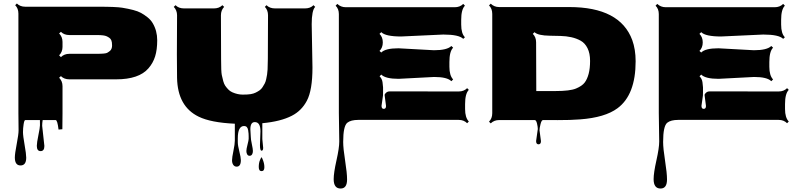

<svg xmlns="http://www.w3.org/2000/svg" viewBox="-20 -691 4604 1105"><path d="M86.9 59.6 85.9 -39.6V-612.8Q85.9 -642.6 67.4 -661.1L77.1 -670.9Q95.7 -652.3 125.5 -652.3H546.9Q647.9 -652.3 683.8 -646.5Q719.7 -640.6 746.6 -633.5Q773.4 -626.5 791.5 -616.7Q809.6 -606.9 828.6 -591.8Q847.7 -576.7 858.9 -557.6Q884.8 -513.7 884.8 -459.2Q884.8 -404.8 872.8 -366.5Q860.8 -328.1 834.5 -297.9Q779.8 -234.4 648.4 -234.4H379.4Q349.1 -234.4 330.6 -252.9L320.3 -243.7Q339.8 -224.1 339.8 -194.8V-39.6Q339.8 -2 338.9 52.7L316.9 54.7Q310.5 0 300.3 0H125.5Q119.6 0 116 23.7Q112.3 47.4 112.3 69.1Q112.3 90.8 121.6 143.1Q130.9 195.3 130.9 216.3Q130.9 261.2 98.1 261.2Q65.4 261.2 65.4 215.3Q65.4 193.4 76.2 137.7Q86.9 82 86.9 59.6ZM339.8 -449.7V-420.9Q339.8 -392.1 320.3 -372.6L330.6 -362.3Q349.6 -381.3 379.4 -381.3H537.6Q586.9 -381.3 596.7 -387Q606.4 -392.6 613.3 -398.4Q625 -409.2 625 -429.2Q625 -449.2 620.8 -458.7Q616.7 -468.3 608.9 -473.6Q601.1 -479 593.3 -482.4Q585.4 -485.8 574.2 -487.3Q558.6 -489.3 539.6 -489.3H379.4Q349.1 -489.3 330.6 -507.8L320.3 -498.5Q339.8 -479 339.8 -449.7ZM222.7 33.2 235.4 148.9Q235.4 178.7 213.6 178.7Q191.9 178.7 191.9 148.4Q191.9 130.9 200.9 87.2Q210 43.5 210 30Q210 16.6 209.7 -4.4Q209.5 -25.4 209.5 -39.6L231.4 -13.7Q228 -13.7 225.3 2.2Q222.7 18.1 222.7 33.2Z M1773.9 -551.8 1778.3 -302.2Q1778.3 -171.9 1746.1 -111.3Q1715.8 -53.7 1659.7 -24.9Q1595.7 8.3 1489.7 18.1V109.4L1494.6 159.7Q1494.6 176.3 1485.4 176.3Q1476.1 176.3 1476.1 144L1479 64.5Q1479 11.7 1446.3 11.7Q1420.9 11.7 1420.9 53.2Q1420.9 53.2 1423.3 95.7Q1423.3 110.4 1429.4 138.4Q1435.5 166.5 1435.5 178.2Q1435.5 189.9 1430.7 197.8Q1425.8 205.6 1416.5 205.6Q1407.2 205.6 1402.6 197.5Q1397.9 189.5 1397.9 178.2Q1397.9 167 1404.5 141.4Q1411.1 115.7 1411.1 108.4Q1411.1 101.1 1411.1 93.5Q1411.1 85.9 1410.6 78.1Q1410.2 70.3 1408.2 58.6Q1404.3 34.2 1384.8 34.2Q1348.6 34.2 1348.6 105.5V127.9Q1348.6 146 1357.4 180.7Q1366.2 215.3 1366.2 230.5Q1366.2 268.1 1341.8 268.1Q1329.6 268.1 1322.5 257.8Q1315.4 247.6 1315.4 231.4Q1315.4 215.3 1323.5 176.8Q1331.5 138.2 1331.5 118.2V21Q1192.9 14.6 1123.5 -19.5Q1002.4 -78.1 999 -242.2Q998 -287.6 998 -377.4L999 -603Q999 -631.8 980 -651.4L990.2 -661.1Q1008.3 -642.6 1038.6 -642.6H1211.4Q1241.2 -642.6 1259.8 -661.1L1270 -651.4Q1251.5 -632.3 1251.5 -603L1252.4 -352.1Q1252.4 -279.3 1256.3 -259.8Q1260.3 -240.2 1264.9 -223.9Q1269.5 -207.5 1276.1 -197.8Q1282.7 -188 1293 -177Q1303.2 -166 1316.4 -160.2Q1347.2 -146.5 1376.7 -146.5Q1406.2 -146.5 1422.6 -149.2Q1439 -151.9 1451.4 -158Q1463.9 -164.1 1473.9 -171.1Q1483.9 -178.2 1491 -189.2Q1498 -200.2 1503.4 -210.2Q1508.8 -220.2 1512 -235.4Q1515.1 -250.5 1517.1 -262Q1519 -273.4 1520 -291Q1521.5 -317.9 1521.5 -352.1L1522.5 -603Q1522.5 -632.8 1504.4 -651.4L1513.7 -661.1Q1532.2 -642.6 1562.5 -642.6H1735.4Q1766.1 -642.6 1784.2 -661.1L1793.9 -651.4Q1773.9 -630.9 1773.9 -551.8ZM1469.2 270Q1469.2 246.6 1476.3 230.2Q1483.4 213.9 1484.9 213.9Q1486.3 213.9 1490.2 222.7Q1501.5 248 1501.5 271Q1501.5 293.9 1485.4 293.9Q1469.2 293.9 1469.2 270Z M2201.7 -81.1 2193.8 -141.6V-147Q2204.1 -165 2221.7 -165L2620.1 -164.6Q2649.9 -164.6 2668.5 -183.6L2678.2 -173.8Q2656.7 -152.3 2656.7 -91.8Q2656.7 -91.8 2656.7 -63.5Q2656.7 -14.2 2678.2 8.3L2668.5 18.1Q2649.4 -1 2620.1 -1H2042.5Q1999 -1 1978.5 15.6Q1955.1 35.2 1955.1 126Q1955.1 162.6 1966.3 234.1Q1977.5 305.7 1977.5 341.8Q1977.5 394 1940.4 394Q1900.4 394 1900.4 340.3Q1900.4 303.7 1916.5 231.9Q1932.6 160.2 1932.6 123L1930.2 -40.5V-609.9Q1930.2 -640.1 1911.6 -658.2L1921.4 -668.5Q1941.4 -649.4 1970.2 -649.4H2597.2Q2627 -649.4 2646 -668.5L2655.8 -658.2Q2634.3 -636.7 2634.3 -577.1V-549.8Q2634.3 -497.6 2655.8 -476.6L2646 -467.3Q2621.6 -492.2 2531.2 -492.2L2288.6 -481Q2198.7 -481 2174.3 -505.9L2164.1 -496.1Q2183.1 -477.5 2183.1 -447Q2183.1 -416.5 2164.1 -397.9L2174.3 -388.7Q2197.8 -413.1 2272.9 -413.1L2477.5 -401.9Q2553.2 -401.9 2577.6 -426.3L2587.9 -416.5Q2566.4 -395 2566.4 -334V-306.6Q2566.4 -256.3 2587.9 -233.9L2577.6 -223.6Q2554.2 -248 2478.5 -248L2273.9 -237.3Q2198.7 -237.3 2174.3 -261.7L2164.6 -252Q2179.2 -237.3 2181.6 -217Q2184.1 -196.8 2184.6 -188.2Q2185.1 -179.7 2184.6 -161.9Q2184.1 -144 2184.1 -140.6L2175.8 -82Q2175.8 -64.5 2188.7 -64.5Q2201.7 -64.5 2201.7 -81.1Z M3065.4 120.6 3075.2 51.3Q3075.2 39.6 3070.6 19.8Q3065.9 0 3057.6 0H2852.5Q2823.7 0 2804.2 19L2794.4 9.3Q2813 -9.3 2813 -39.6V-610.8Q2813 -641.6 2794.4 -659.7L2804.2 -669.9Q2824.2 -650.4 2852.5 -650.4H3256.3Q3548.3 -650.4 3618.7 -460.4Q3638.2 -406.7 3638.2 -338.4Q3638.2 -145 3533.7 -67.9Q3461.9 -14.6 3318.4 -3.9Q3262.7 0.5 3189.9 0.2Q3117.2 0 3105 0Q3096.7 0 3090.8 23.4Q3085 46.9 3085 58.6L3093.3 121.1Q3093.3 139.6 3079.3 139.6Q3065.4 139.6 3065.4 120.6ZM3145 -485.4Q3075.7 -486.3 3056.2 -505.9L3046.4 -496.1Q3065.4 -477.5 3065.4 -447.3Q3065.4 -229 3066.4 -167H3177.2Q3260.3 -167 3295.2 -181.6Q3330.1 -196.3 3344.7 -215.6Q3359.4 -234.9 3367.7 -265.9Q3376 -296.9 3376 -340.6Q3376 -384.3 3361.3 -413.6Q3346.7 -442.9 3322.3 -456.5Q3297.9 -470.2 3268.1 -476.8Q3238.3 -483.4 3205.8 -484.1Q3173.3 -484.9 3145 -485.4Z M4043 -81.1 4035.2 -141.6V-147Q4045.4 -165 4063 -165L4461.4 -164.6Q4491.2 -164.6 4509.8 -183.6L4519.5 -173.8Q4498 -152.3 4498 -91.8Q4498 -91.8 4498 -63.5Q4498 -14.2 4519.5 8.3L4509.8 18.1Q4490.7 -1 4461.4 -1H3883.8Q3840.3 -1 3819.8 15.6Q3796.4 35.2 3796.4 126Q3796.4 162.6 3807.6 234.1Q3818.8 305.7 3818.8 341.8Q3818.8 394 3781.7 394Q3741.7 394 3741.7 340.3Q3741.7 303.7 3757.8 231.9Q3773.9 160.2 3773.9 123L3771.5 -40.5V-609.9Q3771.5 -640.1 3752.9 -658.2L3762.7 -668.5Q3782.7 -649.4 3811.5 -649.4H4438.5Q4468.3 -649.4 4487.3 -668.5L4497.1 -658.2Q4475.6 -636.7 4475.6 -577.1V-549.8Q4475.6 -497.6 4497.1 -476.6L4487.3 -467.3Q4462.9 -492.2 4372.6 -492.2L4129.9 -481Q4040 -481 4015.6 -505.9L4005.4 -496.1Q4024.4 -477.5 4024.4 -447Q4024.4 -416.5 4005.4 -397.9L4015.6 -388.7Q4039.1 -413.1 4114.3 -413.1L4318.8 -401.9Q4394.5 -401.9 4418.9 -426.3L4429.2 -416.5Q4407.7 -395 4407.7 -334V-306.6Q4407.7 -256.3 4429.2 -233.9L4418.9 -223.6Q4395.5 -248 4319.8 -248L4115.2 -237.3Q4040 -237.3 4015.6 -261.7L4005.9 -252Q4020.5 -237.3 4022.9 -217Q4025.4 -196.8 4025.9 -188.2Q4026.4 -179.7 4025.9 -161.9Q4025.4 -144 4025.4 -140.6L4017.1 -82Q4017.1 -64.5 4030 -64.5Q4043 -64.5 4043 -81.1Z"/></svg>

Font: Nosifer Caps
Style: Regular
Weight: 800
Version: Version 001.002